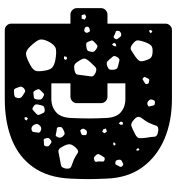

<svg xmlns="http://www.w3.org/2000/svg" viewBox="12 -752 740 804"><g transform="rotate(90 382.0 -350.0)"><path d="M106 0Q95 0 87 -8Q79 -16 79 -27V-275H41Q30 -275 22 -283Q14 -291 14 -302V-403Q14 -414 22 -422Q30 -430 41 -430H79V-673Q79 -684 87 -692Q95 -700 106 -700H394Q488 -700 562 -668.5Q636 -637 680.5 -576Q725 -515 728 -425Q730 -382 730 -349.5Q730 -317 728 -276Q724 -182 681 -120.5Q638 -59 564.5 -29.5Q491 0 395 0ZM531 -642Q510 -646 506 -633Q502 -620 493 -601Q486 -588 478.5 -579Q471 -570 469.5 -561.5Q468 -553 479 -543Q496 -526 508.5 -530.5Q521 -535 542 -546Q558 -554 558.5 -564Q559 -574 557 -591Q553 -613 552.5 -626Q552 -639 531 -642ZM423 -617Q422 -622 421 -624.5Q420 -627 415 -628Q408 -629 404.5 -628.5Q401 -628 399 -622Q393 -611 401 -603Q411 -593 421 -599Q427 -602 425.5 -606Q424 -610 423 -617ZM234 -586Q229 -604 222.5 -611Q216 -618 198 -619Q179 -620 171.5 -613.5Q164 -607 157 -589Q150 -570 149 -558.5Q148 -547 165 -535Q180 -523 189.5 -529Q199 -535 216 -546Q229 -555 234 -562.5Q239 -570 234 -586ZM113 -618 106 -613V-606L113 -605L119 -611ZM317 -605Q312 -605 310.5 -603Q309 -601 307 -596Q304 -590 302.5 -587Q301 -584 306 -580Q310 -576 313 -577.5Q316 -579 322 -583Q327 -586 330 -588Q333 -590 332 -596Q330 -602 327 -603Q324 -604 317 -605ZM611 -557 608 -564 601 -560 602 -554 609 -550ZM329 -195H394Q427 -195 449.5 -214.5Q472 -234 474 -276Q476 -319 476 -351.5Q476 -384 474 -425Q472 -467 450 -486Q428 -505 394 -505H329V-430H385Q396 -430 404 -422Q412 -414 412 -403V-302Q412 -291 404 -283Q396 -275 385 -275H329ZM676 -492Q670 -497 666.5 -496Q663 -495 656 -491Q647 -487 649 -477Q650 -470 652 -467Q654 -464 661 -463Q667 -462 669 -465Q671 -468 674 -474Q677 -480 678.5 -483.5Q680 -487 676 -492ZM501 -495 492 -494 489 -486 496 -477 503 -486ZM137 -480Q131 -490 121 -487Q109 -484 109 -473Q109 -466 112 -465Q115 -464 121 -462Q128 -459 132 -456.5Q136 -454 141 -460Q146 -466 144 -470Q142 -474 137 -480ZM254 -475Q241 -478 233.5 -480Q226 -482 219 -471Q212 -459 216.5 -453Q221 -447 230 -437Q237 -428 243 -427Q249 -426 259 -430Q269 -434 271 -439Q273 -444 272 -455Q271 -465 267.5 -469Q264 -473 254 -475ZM174 -467 164 -465 159 -458 166 -449 173 -457ZM585 -464 579 -462 576 -455 584 -454 590 -458ZM538 -418 530 -428 518 -423 522 -412 532 -408ZM649 -418Q641 -420 638.5 -415.5Q636 -411 631 -404Q627 -397 625.5 -393.5Q624 -390 628 -384Q634 -377 638 -374.5Q642 -372 651 -375Q659 -378 657.5 -383.5Q656 -389 656 -397Q656 -405 656.5 -410.5Q657 -416 649 -418ZM181 -386Q172 -390 168 -386Q164 -382 157 -376Q152 -371 150 -367.5Q148 -364 152 -357Q155 -348 158 -344Q161 -340 170 -341Q182 -342 188 -344.5Q194 -347 196 -358Q199 -370 195 -375Q191 -380 181 -386ZM285 -380Q269 -387 261 -379.5Q253 -372 241 -359Q230 -347 226.5 -339Q223 -331 231 -317Q240 -301 247.5 -294.5Q255 -288 274 -292Q291 -295 292.5 -305Q294 -315 296 -332Q298 -350 300 -361Q302 -372 285 -380ZM114 -353Q112 -357 109 -356.5Q106 -356 101 -355Q93 -353 92 -347Q91 -338 98 -335Q104 -333 107 -332.5Q110 -332 114 -336Q118 -341 117.5 -344Q117 -347 114 -353ZM540 -343Q530 -347 524 -339Q520 -333 519 -329.5Q518 -326 522 -320Q526 -315 529.5 -316.5Q533 -318 539 -320Q546 -322 546 -330Q546 -335 545.5 -338.5Q545 -342 540 -343ZM51 -341 40 -336 43 -322H58L62 -335ZM649 -289Q632 -297 622 -304.5Q612 -312 599 -298Q584 -282 584 -270.5Q584 -259 595 -240Q604 -223 614.5 -224.5Q625 -226 643 -230Q662 -233 672.5 -235.5Q683 -238 686 -257Q688 -275 677 -278.5Q666 -282 649 -289ZM225 -261 218 -259 216 -248H227L231 -256ZM551 -243Q545 -250 540 -250.5Q535 -251 527 -247Q518 -243 514.5 -239.5Q511 -236 512 -227Q513 -218 518.5 -218Q524 -218 532 -216Q540 -215 544.5 -213.5Q549 -212 553 -219Q561 -232 551 -243ZM230 -212Q201 -217 185 -214Q169 -211 155 -185Q141 -158 147 -143.5Q153 -129 174 -107Q192 -88 206 -89Q220 -90 243 -102Q266 -113 273.5 -123.5Q281 -134 277 -159Q274 -186 265 -196.5Q256 -207 230 -212ZM587 -188Q581 -193 576.5 -195Q572 -197 566 -192Q559 -187 558 -182.5Q557 -178 560 -169Q562 -162 566.5 -163Q571 -164 578 -164Q584 -164 587 -164.5Q590 -165 592 -170Q596 -182 587 -188ZM459 -148Q455 -158 452 -163Q449 -168 438 -167Q427 -166 424 -161Q421 -156 419 -145Q416 -134 417.5 -129Q419 -124 429 -118Q437 -114 441 -118Q445 -122 452 -128Q458 -133 460.5 -137Q463 -141 459 -148ZM385 -161Q375 -167 370.5 -162Q366 -157 359 -150Q353 -145 353.5 -141Q354 -137 357 -131Q360 -124 363 -121.5Q366 -119 373 -120Q383 -121 388.5 -122Q394 -123 396 -132Q398 -144 396.5 -150Q395 -156 385 -161ZM529 -150Q515 -157 505 -146Q499 -139 499 -134.5Q499 -130 503 -122Q510 -110 523 -112Q531 -114 532 -118Q533 -122 534 -129Q535 -137 535.5 -141.5Q536 -146 529 -150ZM485 -91 476 -97 470 -90 472 -83H479ZM382 -74Q372 -80 366 -84Q360 -88 351 -81Q342 -73 343 -66Q344 -59 349 -48Q352 -39 357.5 -38.5Q363 -38 372 -39Q381 -40 384.5 -42Q388 -44 390 -52Q394 -66 382 -74Z"/></g></svg>

Font: Rubik Moonrocks
Style: Regular
Weight: 400
Designer: Hubert and Fischer, NaN
Foundry: Hubert and Fischer, NaN
Version: Version 2.200